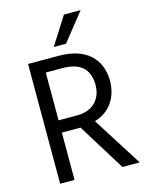

<svg xmlns="http://www.w3.org/2000/svg" viewBox="-129 -963 807 1044"><g transform="rotate(-15 274.0 -441.5)"><path d="M305 -727H236L335 -883H429ZM263 -266H158V0H77V-674H246Q363 -674 423.5 -619Q484 -564 484 -467Q482 -397 447 -348Q412 -299 348 -279L525 0H428ZM251 -604H158V-335H260Q329 -335 365.5 -372.5Q402 -410 402 -469Q402 -604 251 -604Z"/></g></svg>

Font: Hind Vadodara
Style: Regular
Weight: 400
Designer: Hitesh Malaviya
Foundry: Indian Type Foundry
Version: Version 0.702;PS 1.0;hotconv 1.0.81;makeotf.lib2.5.63406